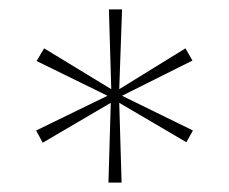

<svg xmlns="http://www.w3.org/2000/svg" viewBox="-20 -751 488 409"><path d="M211 -362 216 -532 71 -447 57 -473 209 -547 58 -621 74 -648 217 -561 212 -731H240L234 -561L375 -648L390 -622L240 -547L391 -473L377 -448L234 -532L239 -362Z"/></svg>

Font: DM Sans Thin
Style: Regular
Weight: 100
Designer: Colophon Foundry, Jonny Pinhorn
Foundry: Colophon Foundry
Version: Version 4.004; ttfautohint (v1.8.4.7-5d5b)